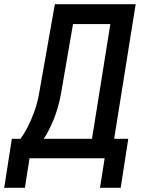

<svg xmlns="http://www.w3.org/2000/svg" viewBox="-62 -750 682 910"><path d="M-42 140 -6 -92H35Q50 -112 67.5 -145Q85 -178 100.5 -220.5Q116 -263 124 -311L198 -730H581L479 -92H546L510 140H412L434 0H78L56 140ZM145 -92H374L461 -636H284L228 -311Q215 -236 189.5 -177Q164 -118 145 -92Z"/></svg>

Font: JetBrains Mono NL SemiBold
Style: Italic
Weight: 600
Italic angle: -9°
Monospace: yes
Designer: Philipp Nurullin, Konstantin Bulenkov
Foundry: JetBrains
Version: Version 2.305; ttfautohint (v1.8.4.7-5d5b)